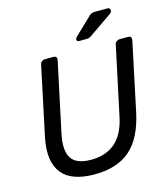

<svg xmlns="http://www.w3.org/2000/svg" viewBox="-129 -988 959 1098"><g transform="rotate(-15 351.0 -439.0)"><path d="M294 10Q230 10 181.5 -6.5Q133 -23 104.5 -57.5Q76 -92 68 -144.5Q60 -197 75 -270L161 -676Q163 -687 171 -693.5Q179 -700 189 -700H241Q252 -700 256.5 -693.5Q261 -687 259 -676L172 -268Q151 -170 180 -123Q209 -76 298 -76Q384 -76 439.5 -123Q495 -170 516 -268L603 -676Q605 -687 613.5 -693.5Q622 -700 632 -700H683Q694 -700 698.5 -693.5Q703 -687 701 -676L615 -270Q584 -125 506.5 -57.5Q429 10 294 10ZM406 -750Q392 -750 392 -763Q393 -771 400 -777L496 -869Q506 -880 514 -884Q522 -888 537 -888H611Q619 -888 623 -883Q627 -878 626 -872Q626 -862 618 -856L481 -761Q471 -754 464 -752Q457 -750 446 -750Z"/></g></svg>

Font: Rubik
Style: Italic
Weight: 400
Italic angle: -12°
Designer: Hubert and Fischer
Foundry: Hubert and Fischer
Version: Version 2.300;gftools[0.9.30]